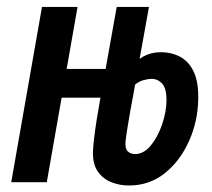

<svg xmlns="http://www.w3.org/2000/svg" viewBox="-20 -538 626 567"><path d="M360.8 9.8Q333.5 9.8 309.1 0.2Q284.7 -9.3 269.3 -30.8Q253.9 -52.2 254.4 -88.4Q254.9 -102.5 257.6 -126.7Q260.3 -150.9 265.1 -181.6Q270 -212.4 275.9 -245.1L324.7 -517.6H419.9L383.8 -316.9L380.9 -299.3Q379.4 -289.1 374.8 -264.4Q370.1 -239.7 364.7 -210Q359.4 -180.2 355.5 -155Q351.6 -129.9 350.6 -119.1Q349.1 -98.6 357.7 -90.8Q366.2 -83 378.4 -83Q404.8 -83 425.8 -108.9Q446.8 -134.8 459.2 -172.1Q471.7 -209.5 471.7 -242.7Q471.7 -277.3 458.7 -291.3Q445.8 -305.2 427.2 -305.2Q418.5 -305.2 403.6 -301.3Q388.7 -297.4 375 -284.7L361.3 -339.4H372.6Q379.4 -357.9 402.6 -370.8Q425.8 -383.8 454.1 -383.8Q487.8 -383.8 513.2 -369.6Q538.6 -355.5 552.5 -325.2Q566.4 -294.9 565.4 -246.1Q564.5 -180.2 538.3 -121.6Q512.2 -63 466.8 -26.6Q421.4 9.8 360.8 9.8ZM13.2 0 104 -517.6H209L118.2 0ZM65.9 -249.5 80.6 -334.5H359.4L364.3 -249.5Z"/></svg>

Font: Cascadia Mono NF
Style: Italic
Weight: 400
Italic angle: -10°
Monospace: yes
Designer: Aaron Bell
Foundry: Saja Typeworks
Version: Version 2404.023